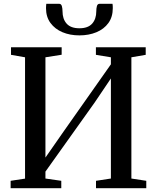

<svg xmlns="http://www.w3.org/2000/svg" viewBox="-20 -992 827 1012"><path d="M36 0V-39L112 -50.5V-690L38 -703V-743H305V-703.5L219.5 -690V-161.5L316 -300L564.5 -653V-690L485.5 -703V-743H748V-703L672.5 -690V-51L751 -39V0H486V-39L564.5 -51V-578.5L478.5 -451L219.5 -87.5V-51L303 -39V0ZM291.5 -972Q302.5 -972 306 -959.8Q309.5 -947.5 309.5 -932.5Q309.5 -892 331.2 -867.5Q353 -843 398.5 -843Q444 -843 465.8 -867.5Q487.5 -892 487.5 -932.5Q487.5 -947.5 490.8 -959.8Q494 -972 505 -972H573Q574 -967 574.2 -961Q574.5 -955 574.5 -949Q574.5 -902.5 551.2 -870.5Q528 -838.5 488 -822Q448 -805.5 398.5 -805.5Q349 -805.5 309.2 -822.2Q269.5 -839 246 -871Q222.5 -903 222.5 -949Q222.5 -955 223 -961Q223.5 -967 224 -972Z"/></svg>

Font: Merriweather 60pt
Style: Regular
Weight: 400
Version: Version 2.100